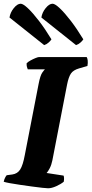

<svg xmlns="http://www.w3.org/2000/svg" viewBox="-36 -1010 491 1030"><path d="M222 0Q215 0 191 -2.5Q167 -5 135 -9.5Q103 -14 71.5 -18.5Q40 -23 16 -27.5Q-8 -32 -16 -35Q-14 -46 -9 -56Q-4 -66 0 -70L30 -74Q58 -78 72.5 -101Q87 -124 97 -178L171 -559Q180 -606 191.5 -621.5Q203 -637 205 -638H113Q111 -642 108.5 -651Q106 -660 107 -671Q114 -678 127.5 -685.5Q141 -693 154.5 -698.5Q168 -704 174 -704H429Q433 -698 434.5 -685.5Q436 -673 433 -656L388 -643Q357 -634 344.5 -615.5Q332 -597 324 -557L245 -150Q240 -125 230.5 -107Q221 -89 214 -82L305 -68Q307 -64 307.5 -55Q308 -46 306 -35Q290 -22 265.5 -11Q241 0 222 0ZM372 -768 186 -916Q190 -943 209 -966.5Q228 -990 246 -990Q259 -990 285 -965.5Q311 -941 344 -898Q377 -855 411 -799Q407 -792 396 -782Q385 -772 372 -768ZM201 -768 15 -916Q19 -943 38 -966.5Q57 -990 75 -990Q88 -990 114 -965.5Q140 -941 173 -898Q206 -855 240 -799Q236 -792 225 -782Q214 -772 201 -768Z"/></svg>

Font: Texturina 72pt 72pt Black
Style: Italic
Weight: 900
Italic angle: -11°
Designer: Guillermo Torres Carreño
Foundry: Omnibus-Type
Version: Version 1.002; ttfautohint (v1.8.3)